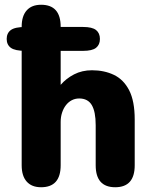

<svg xmlns="http://www.w3.org/2000/svg" viewBox="-20 -782 659 807"><path d="M8.1 -618.2Q8.1 -642.7 25.5 -655.7Q43 -668.7 87.8 -668.7H328.9Q367.6 -668.7 383.8 -655.7Q400 -642.7 400 -618.2Q400 -594.1 383.8 -581.1Q367.6 -568.2 328.9 -568.2H87.8Q43 -568.2 25.5 -581.1Q8.1 -594 8.1 -618.2ZM464.3 5Q382.2 5 382.2 -87.3V-256.1Q382.2 -312.5 365.8 -340.3Q349.3 -368.1 312.7 -368.1Q295.8 -368.1 281.5 -360.6Q267.2 -353.1 256.9 -339.6Q246.6 -326.2 240.8 -308.2Q235 -290.3 235 -269.6V-87.3Q235 5 152.8 5Q113.2 5 92.2 -18.8Q71.1 -42.5 71.1 -87.3V-669.8Q71.1 -714.6 92.2 -738.3Q113.2 -762 152.8 -762Q235 -762 235 -669.8V-425.4Q258.2 -452.3 291.5 -469.5Q324.9 -486.7 366.7 -486.7Q418 -486.7 458.7 -467.3Q499.3 -448 522.8 -402.7Q546.2 -357.3 546.2 -279.8V-87.3Q546.2 5 464.3 5Z"/></svg>

Font: Sono ExtraLight
Style: Regular
Weight: 200
Designer: Tyler Finck
Foundry: Tyler Finck
Version: Version 2.112